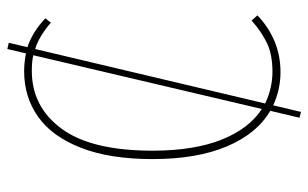

<svg xmlns="http://www.w3.org/2000/svg" viewBox="-179 -598 843 525"><g transform="rotate(-90 242.5 -335.5)"><path d="M308 10Q260 10 217 -10L199 66L183 62L202 -18Q140 -54 105 -136Q70 -218 70 -340Q70 -457 101 -536Q132 -615 186 -653Q240 -691 310 -691Q334 -691 359 -686L371 -737L388 -733L376 -682Q418 -668 455 -633L443 -618Q406 -650 371 -661L222 -32Q264 -12 309 -12Q355 -12 386 -26.5Q417 -41 449 -69L463 -53Q396 10 308 10ZM207 -41 354 -666Q337 -670 311 -670Q213 -670 153 -588.5Q93 -507 93 -340Q93 -227 123 -151.5Q153 -76 207 -41Z"/></g></svg>

Font: Fira Sans Condensed Thin
Style: Regular
Weight: 250
Width: 3
Designer: Carrois Corporate & Edenspiekermann AG
Foundry: Carrois Corporate GbR & Edenspiekermann AG
Version: Version 4.203